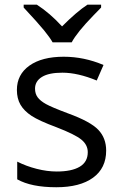

<svg xmlns="http://www.w3.org/2000/svg" viewBox="-20 -786 517 816"><path d="M431.2 -146Q431.2 -71.3 375.5 -30.8Q319.8 9.8 219.2 9.8Q112.8 9.8 53.2 -23.9V-99.1Q91.8 -79.6 136 -68.4Q180.2 -57.1 221.2 -57.1Q284.7 -57.1 318.8 -77.4Q353 -97.7 353 -139.2Q353 -170.4 325.9 -192.6Q298.8 -214.8 220.2 -245.1Q145.5 -272.9 114 -293.7Q82.5 -314.5 67.1 -340.8Q51.8 -367.2 51.8 -403.8Q51.8 -469.2 105 -507.1Q158.2 -544.9 251 -544.9Q337.4 -544.9 419.9 -509.8L391.1 -443.8Q310.5 -477.1 245.1 -477.1Q187.5 -477.1 158.2 -459Q128.9 -440.9 128.9 -409.2Q128.9 -387.7 139.9 -372.6Q150.9 -357.4 175.3 -343.8Q199.7 -330.1 269 -304.2Q364.3 -269.5 397.7 -234.4Q431.2 -199.2 431.2 -146ZM80.6 -766.1H136.7Q192.4 -730 243.7 -673.8Q307.1 -737.3 351.6 -766.1H409.7V-753.9L377.4 -720.7Q307.1 -648.4 284.7 -606H203.6Q192.4 -626 167.5 -656.7Q142.6 -687.5 80.6 -753.9Z"/></svg>

Font: f3_21440 
Style: Regular
Weight: 400
Foundry: Ascender Corporation
Version: Version 1.10